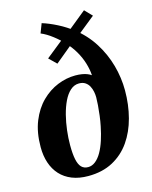

<svg xmlns="http://www.w3.org/2000/svg" viewBox="-127 -935 815 1031"><g transform="rotate(-15 280.5 -420.0)"><path d="M234.5 13Q183.5 13 144.5 -2.5Q105.5 -18 79.2 -46.8Q53 -75.5 39.8 -115Q26.5 -154.5 26.5 -203Q26.5 -285 51.2 -346Q76 -407 116.5 -447Q157 -487 206.2 -507Q255.5 -527 305 -527Q325.5 -527 342 -524.2Q358.5 -521.5 371 -516.5Q383.5 -511.5 392.5 -505Q390.5 -537 380 -572.2Q369.5 -607.5 349.2 -642.5Q329 -677.5 298.5 -709L351.5 -714L229.5 -613L188.5 -653L314 -753.5L306 -701.5Q280 -730 247.2 -755.2Q214.5 -780.5 184 -793L204 -845Q243 -833 287 -810.5Q331 -788 369 -758L320.5 -754.5L441.5 -853L480.5 -812.5L359.5 -715L364 -762.5Q425.5 -715 465 -652.5Q504.5 -590 523.8 -520.2Q543 -450.5 543 -381Q543 -301 524.2 -229.8Q505.5 -158.5 467.5 -104Q429.5 -49.5 371.2 -18.2Q313 13 234.5 13ZM246 -33.5Q267.5 -33.5 286.5 -48.5Q305.5 -63.5 320.8 -90.2Q336 -117 347.5 -152.2Q359 -187.5 367 -228Q372.5 -254 376.2 -284Q380 -314 382 -340.8Q384 -367.5 384 -384.5Q384 -399.5 380.8 -416Q377.5 -432.5 369.8 -447.2Q362 -462 348.2 -471.2Q334.5 -480.5 313.5 -480.5Q286.5 -480.5 265 -461.2Q243.5 -442 228 -409.5Q212.5 -377 202.2 -336.8Q192 -296.5 187 -254.2Q182 -212 182 -173Q182 -123.5 188.5 -92.8Q195 -62 209 -47.8Q223 -33.5 246 -33.5Z"/></g></svg>

Font: Merriweather 72pt ExtraBold
Style: Italic
Weight: 800
Italic angle: -7.8°
Version: Version 2.101